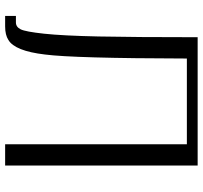

<svg xmlns="http://www.w3.org/2000/svg" viewBox="-41 -749 790 748"><g transform="rotate(90 354.0 -375.0)"><path d="M625 -750V0H542V-708H208Q207 -267.6 192.4 -155.3Q178.7 -38.1 135.7 -12.7Q116.2 0 83 0H42V-42H67.4Q85 -42 94.2 -60.5Q103.5 -79.1 111.3 -151.9Q119.1 -224.6 122.1 -364.3Q125 -503.9 125 -750Z"/></g></svg>

Font: okolaks
Style: Regular
Weight: 500
Version: Version 000.6.0